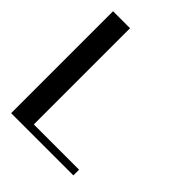

<svg xmlns="http://www.w3.org/2000/svg" viewBox="-208 -875 999 999"><g transform="rotate(45 291.5 -375.0)"><path d="M167 -750V-42H500V0H42V-750Z"/></g></svg>

Font: okolaks
Style: Bold
Weight: 600
Width: 8
Version: Version 000.6.0